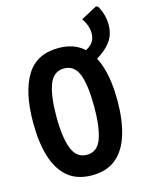

<svg xmlns="http://www.w3.org/2000/svg" viewBox="-132 -978 834 1070"><g transform="rotate(-15 285.0 -443.0)"><path d="M265 9Q179 9 125.5 -36Q72 -81 47 -163.5Q22 -246 22 -359Q22 -533 80 -629Q138 -725 265 -725Q350 -725 403.5 -680.5Q457 -636 482.5 -553.5Q508 -471 508 -358Q508 -246 483 -163.5Q458 -81 404.5 -36Q351 9 265 9ZM266 -109Q327 -109 350.5 -174.5Q374 -240 374 -358Q374 -481 350 -544Q326 -607 266 -607Q205 -607 180.5 -542.5Q156 -478 156 -358Q156 -239 181 -174Q206 -109 266 -109ZM407 -672Q435 -684 450.5 -705Q466 -726 466 -758Q466 -777 459 -799Q452 -821 435 -845L528 -895L540 -889Q555 -862 562.5 -834.5Q570 -807 570 -777Q570 -749 560.5 -720Q551 -691 522.5 -661Q494 -631 439 -600Z"/></g></svg>

Font: Noto Sans Mono Condensed
Style: Bold
Weight: 700
Width: 3
Designer: Monotype Design Team
Foundry: Monotype Imaging Inc.
Version: Version 2.014